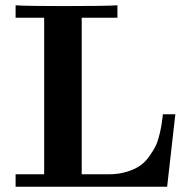

<svg xmlns="http://www.w3.org/2000/svg" viewBox="-20 -706 731 726"><path d="M39 0V-47H147V-639H39V-686Q77 -683 222 -683Q380 -683 424 -686V-639H289V-47H392Q429 -47 459.5 -56.5Q490 -66 509.5 -79.5Q529 -93 545 -115.5Q561 -138 569 -155Q577 -172 583.5 -199Q590 -226 591.5 -239Q593 -252 596 -274H643L612 0Z"/></svg>

Font: CMU Serif
Style: Bold
Weight: 700
Version: Version 0.7.0